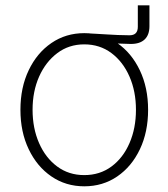

<svg xmlns="http://www.w3.org/2000/svg" viewBox="-20 -670 615 702"><path d="M287.6 -516.6V-548.8Q308.6 -547.9 328.9 -546.6Q349.1 -545.4 369.6 -544.2Q390.1 -543 410.9 -542Q431.6 -541 453.6 -541Q483.9 -541 483.9 -571.8V-650.4H526.4V-574.2Q526.4 -542.5 509 -525.9Q491.7 -509.3 458.5 -509.3Q416.5 -510.3 373.3 -512.7Q330.1 -515.1 287.6 -516.6ZM288.1 11.2Q220.7 11.2 168 -24.9Q115.2 -61 85 -124.3Q54.7 -187.5 54.7 -268.6Q54.7 -350.1 85 -413.3Q115.2 -476.6 168 -512.7Q220.7 -548.8 288.1 -548.8Q356 -548.8 408.4 -512.7Q460.9 -476.6 491.2 -413.1Q521.5 -349.6 521.5 -268.6Q521.5 -187.5 491.5 -124.3Q461.4 -61 408.7 -24.9Q356 11.2 288.1 11.2ZM288.1 -29.8Q345.2 -29.8 387.7 -61.3Q430.2 -92.8 453.6 -147Q477.1 -201.2 477.1 -268.6Q477.1 -335.9 453.4 -390.1Q429.7 -444.3 387.2 -476.1Q344.7 -507.8 288.1 -507.8Q231.9 -507.8 189.5 -475.8Q147 -443.8 123 -389.9Q99.1 -335.9 99.1 -268.6Q99.1 -201.2 122.8 -147Q146.5 -92.8 189 -61.3Q231.4 -29.8 288.1 -29.8Z"/></svg>

Font: Inter 17pt ExtraLight
Style: Regular
Weight: 250
Version: Version 4.001;git-66647c0bb